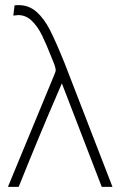

<svg xmlns="http://www.w3.org/2000/svg" viewBox="-20 -735 476 751"><path d="M198 -459Q198 -467 193 -482L185 -502Q161 -563 144 -597.5Q127 -632 104 -654Q81 -676 51 -676Q46 -676 32 -674L37 -714Q43 -715 53 -715Q93 -715 123 -688.5Q153 -662 176 -616.5Q199 -571 233 -487L420 -4H378L222 -409L210 -381Q137 -213 53 -4H11L193 -444Q198 -457 198 -459Z"/></svg>

Font: Gmarket Sans TTF Light
Style: Regular
Weight: 300
Designer: Creative Director : Sungho Lee; Art Director : Kiwoong Choi; Project Manager : Sori Yang, Jongwook Yoon; Font Designer :
Foundry: Sandoll Inc.
Version: Version 1.000;hotconv 1.0.109;makeotfexe 2.5.65596